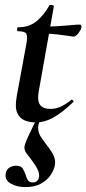

<svg xmlns="http://www.w3.org/2000/svg" viewBox="-20 -486 351 781"><path d="M126 12Q102 12 81 4Q60 -4 50 -27Q40 -50 48 -94L87 -306Q93 -339 87 -349Q81 -359 53 -359Q49 -359 49.5 -367Q50 -375 53 -375Q101 -375 131.5 -402Q162 -429 180 -463Q182 -467 191 -465.5Q200 -464 199 -460L137 -111Q131 -76 143 -59.5Q155 -43 186 -43Q206 -43 226.5 -52Q247 -61 270 -80Q272 -82 276.5 -78Q281 -74 278 -71Q232 -27 196.5 -7.5Q161 12 126 12ZM278 -337Q277 -337 258.5 -340Q240 -343 213.5 -346Q187 -349 159 -349L161 -378Q195 -378 223 -380Q251 -382 272 -384Q293 -386 304 -386Q309 -386 310.5 -382Q312 -378 311 -374Q310 -366 299.5 -351.5Q289 -337 278 -337ZM83 275Q48 275 23.5 260.5Q-1 246 3 222Q5 204 18 196Q31 188 45 188Q64 188 71.5 198.5Q79 209 83 222Q87 235 92.5 245.5Q98 256 113 256Q136 256 139 232Q141 213 124.5 188Q108 163 88 138Q75 121 81.5 101.5Q88 82 99 60L128 0H144Q133 24 135.5 41.5Q138 59 148 73.5Q158 88 170 104Q190 129 198.5 148Q207 167 203 187Q200 204 186.5 225Q173 246 147.5 260.5Q122 275 83 275Z"/></svg>

Font: Cormorant Light
Style: Bold Italic
Weight: 700
Italic angle: -10°
Version: Version 4.000